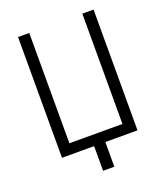

<svg xmlns="http://www.w3.org/2000/svg" viewBox="-151 -794 888 1036"><g transform="rotate(-20 293.0 -275.5)"><path d="M260.7 141.6V0H76.2V-693.4H140.6V-60.1H445.3V-693.4H509.8V0H325.2V141.6Z"/></g></svg>

Font: CaskaydiaCove NFP Light
Style: Regular
Weight: 300
Designer: Aaron Bell
Foundry: Saja Typeworks
Version: Version 2111.001; VTT 6.35;Nerd Fonts 3.1.1